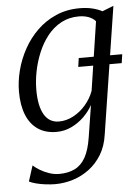

<svg xmlns="http://www.w3.org/2000/svg" viewBox="-55 -589 633 880"><g transform="rotate(-5 261.0 -149.0)"><path d="M315 -278 321 -318.5H521L515 -278ZM409 41Q401.5 94.5 377.8 133.2Q354 172 319.8 197.5Q285.5 223 245.2 235.5Q205 248 163.5 248Q144 248 120.8 245.2Q97.5 242.5 77 237.2Q56.5 232 44 225.5L67 153.5Q79 164.5 98 176Q117 187.5 139.8 195.2Q162.5 203 186 203Q227 203 257.2 188.2Q287.5 173.5 306.5 139.8Q325.5 106 334.5 49L358 -99.5Q343 -71.5 317.8 -46.5Q292.5 -21.5 260 -5.8Q227.5 10 190.5 10Q139.5 10 104.8 -13.8Q70 -37.5 52.2 -82Q34.5 -126.5 34.5 -188.5Q34.5 -236.5 47.5 -286.8Q60.5 -337 86 -383.2Q111.5 -429.5 149 -466Q186.5 -502.5 235.5 -524Q284.5 -545.5 344.5 -545.5Q377 -545.5 402.8 -539.2Q428.5 -533 448 -522.5L500 -543ZM414.5 -479.5Q402 -494 382.2 -501.2Q362.5 -508.5 337.5 -508.5Q292 -508.5 256 -489Q220 -469.5 193.5 -436.2Q167 -403 149.5 -361.2Q132 -319.5 123.2 -275.2Q114.5 -231 114.5 -189.5Q114.5 -151.5 120.5 -123Q126.5 -94.5 138.2 -75Q150 -55.5 167 -46Q184 -36.5 205 -36.5Q240 -36.5 272.2 -53.8Q304.5 -71 329.2 -100Q354 -129 366.5 -163.5Z"/></g></svg>

Font: Merriweather 72pt Light
Style: Italic
Weight: 300
Italic angle: -7.8°
Version: Version 2.101